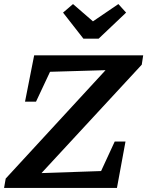

<svg xmlns="http://www.w3.org/2000/svg" viewBox="-22 -924 724 944"><path d="M675 -606 182 -73 475 -83 542 -228H595L553 0H-2L6 -46L497 -579L224 -571L155 -424H101L146 -652H682ZM388 -734 288 -862 337 -904 435 -819 560 -904 598 -862 463 -734Z"/></svg>

Font: Piazzolla SemiBold
Style: Italic
Weight: 600
Italic angle: -11.3°
Designer: Juan Pablo del Peral
Foundry: Huerta Tipografica
Version: Version 1.330